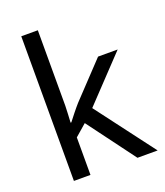

<svg xmlns="http://www.w3.org/2000/svg" viewBox="-139 -854 813 948"><g transform="rotate(-20 267.0 -380.0)"><path d="M172 -363V-760H85V0H172V-197L233 -250L419 0H525L293 -307L510 -536H407L236 -355C218 -335 184 -292 172 -276H168C169 -301 172 -342 172 -363Z"/></g></svg>

Font: Noto Sans Hebrew Droid Medium
Style: Regular
Weight: 500
Designer: Monotype Design Team
Foundry: Monotype Imaging Inc.
Version: Version 1.100